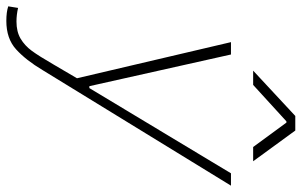

<svg xmlns="http://www.w3.org/2000/svg" viewBox="-208 -575 952 606"><g transform="rotate(90 268.0 -272.0)"><path d="M31 184Q3 184 -15 178L-10 147Q12 152 33 152Q65 152 87 139Q109 126 125.5 103.5Q142 81 168 36L212 -39L98 -525H137L237 -78H243L512 -525H551L186 70Q155 122 121 153Q87 184 31 184ZM331 -728H377L474 -595H429L352 -700H348L233 -595H188Z"/></g></svg>

Font: Be Vietnam Thin
Style: Italic
Weight: 250
Italic angle: -9°
Designer: Gabriel Lam
Foundry: TypeRant
Version: Version 3.000